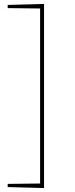

<svg xmlns="http://www.w3.org/2000/svg" viewBox="-20 -858 381 972"><path d="M203 -838V94L19 89V73L183 71V-815L19 -817V-833Z"/></svg>

Font: Bitter Thin
Style: Regular
Weight: 100
Designer: Sol Matas, and Bitter project Authors
Foundry: Sol Matas
Version: Version 2.002